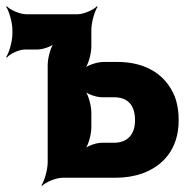

<svg xmlns="http://www.w3.org/2000/svg" viewBox="-28 -574 614 620"><path d="M12 -478V-464C12 -440 1 -403 -8 -390L-6 -388C4 -400 33 -414 52 -414H92C111 -414 143 -425 152 -438L150 -440C137 -428 126 -388 126 -364V-50C126 -26 115 11 106 24L108 26C120 14 153 0 174 0H345C377 0 406 -5 432 -14C497 -38 549 -91 549 -186C549 -214 545 -240 536 -263C507 -334 442 -374 351 -374H307C286 -374 251 -363 241 -350L243 -348C256 -360 267 -400 267 -424V-478C267 -502 278 -539 287 -552L285 -554C274 -542 243 -528 222 -528H57C36 -528 5 -542 -6 -554L-8 -552C1 -539 12 -502 12 -478ZM408 -186C408 -136 380 -113 340 -113H301C282 -113 250 -102 241 -89L243 -87C256 -99 267 -139 267 -163V-210C267 -234 256 -274 243 -286L241 -284C250 -271 282 -260 301 -260H340C382 -260 408 -237 408 -186Z"/></svg>

Font: Asimov
Style: EdgeExtreme
Weight: 500
Designer: Google
Version: Version 2.000980: 2014